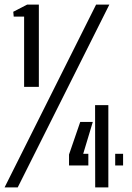

<svg xmlns="http://www.w3.org/2000/svg" viewBox="-43 -820 576 840"><path d="M62.5 -440V-747.5H17L15 -768.5L76 -800H127V-440ZM-23 0 377.5 -800H435.5L34.5 0ZM373.5 0 373 -360H431V0ZM259 -96V-144L308 -286.5H363L321 -147H343.5V-96ZM461 -96V-147H495.5V-96Z"/></svg>

Font: Big Shoulders Stencil Text
Style: Regular
Weight: 400
Designer: Patric King
Foundry: XO Type Co
Version: Version 1.000